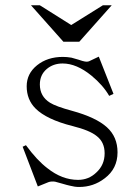

<svg xmlns="http://www.w3.org/2000/svg" viewBox="-20 -704 540 741"><path d="M80.1 -143.6 67.4 -137.7 126 15.6 167 -1Q177.7 -4.9 192.4 -2.9Q201.2 -1 220.7 4.9Q240.2 10.7 250 12.7Q268.6 17.6 285.2 17.6Q340.8 17.6 383.8 -15.6Q433.6 -52.7 433.6 -116.2Q433.6 -175.8 392.6 -212.9Q350.6 -251 257.8 -276.4Q196.3 -293 172.9 -307.6Q133.8 -332 133.8 -377.9Q133.8 -415 160.2 -437.5Q185.5 -459 221.7 -459Q275.4 -459 333 -412.1Q377.9 -375 401.4 -334L418 -341.8L361.3 -485.4L324.2 -467.8Q317.4 -464.8 306.6 -466.8Q299.8 -467.8 283.2 -473.6Q266.6 -478.5 255.9 -481.4Q238.3 -484.4 222.7 -484.4Q163.1 -484.4 123 -452.1Q83 -419.9 83 -371.1Q83 -319.3 117.2 -285.2Q159.2 -243.2 258.8 -217.8Q326.2 -201.2 353.5 -178.7Q383.8 -155.3 383.8 -112.3Q383.8 -67.4 351.6 -38.1Q322.3 -9.8 281.2 -9.8Q219.7 -9.8 163.1 -54.7Q123 -85 80.1 -143.6ZM411.1 -683.6H377L254.9 -607.4L133.8 -683.6H99.6L224.6 -543H286.1Z"/></svg>

Font: Batang
Style: Regular
Weight: 400
Version: Version 2.21